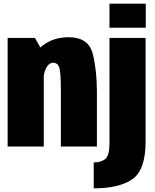

<svg xmlns="http://www.w3.org/2000/svg" viewBox="-20 -805 853 1055"><path d="M22 0H220.5V-511L172 -596.5H22ZM314.5 0H512.5V-301.5Q512.5 -417 489.8 -508.8Q467 -600.5 357 -600.5Q252 -600.5 185.8 -528.2Q119.5 -456 119.5 -361L217 -338Q217 -398.5 232.5 -429.2Q248 -460 273 -460Q296 -460 305.2 -435Q314.5 -410 314.5 -306ZM495 230Q633.5 230 706.8 180Q780 130 780 -27.5V-596.5H581.5V-15.5Q581.5 49 558.8 68.2Q536 87.5 495 87.5ZM581.5 -785V-652.5H781V-785Z"/></svg>

Font: Anybody Condensed Black
Style: Regular
Weight: 900
Width: 3
Designer: Tyler Finck
Foundry: Etcetera Type Company
Version: Version 1.113;gftools[0.9.25]